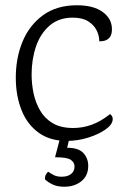

<svg xmlns="http://www.w3.org/2000/svg" viewBox="-20 -520 487 729"><path d="M272 -500Q335 -500 370 -474.5Q405 -449 405 -409Q405 -391 398.5 -381Q392 -371 381.5 -367Q371 -363 357 -363Q357 -384 347 -404.5Q337 -425 315 -439Q293 -453 256 -453Q203 -453 168 -422.5Q133 -392 116.5 -343Q100 -294 100 -237Q100 -201 107.5 -165.5Q115 -130 132.5 -100Q150 -70 180.5 -52Q211 -34 258 -34Q294 -34 328.5 -46.5Q363 -59 398 -87Q403 -83 405.5 -78.5Q408 -74 408 -68Q408 -48 381.5 -29Q355 -10 315 2.5Q275 15 233 15Q170 15 127 -16Q84 -47 62.5 -100Q41 -153 40 -219Q39 -297 65 -360.5Q91 -424 143 -462Q195 -500 272 -500ZM249 -18 235 41Q278 41 296.5 61Q315 81 315 110Q315 147 289 168Q263 189 224 189Q198 189 180 180.5Q162 172 151 161Q150 150 154.5 142.5Q159 135 163 132Q174 140 185.5 145.5Q197 151 214 151Q237 151 250 140.5Q263 130 263 112Q263 97 249 87Q235 77 189 77L214 -18Z"/></svg>

Font: Karma Variable Light
Style: Regular
Weight: 300
Designer: Joana Correia
Foundry: Indian Type Foundry
Version: Version 3.000